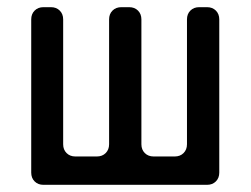

<svg xmlns="http://www.w3.org/2000/svg" viewBox="-20 -515 699 535"><path d="M67 -34V-461Q67 -476 76.5 -485.5Q86 -495 101 -495H122Q137 -495 146.5 -485.5Q156 -476 156 -461V-113Q156 -98 165.5 -88.5Q175 -79 190 -79H250Q265 -79 274.5 -88.5Q284 -98 284 -113V-461Q284 -476 293.5 -485.5Q303 -495 318 -495H340Q355 -495 364.5 -485.5Q374 -476 374 -461V-113Q374 -98 383.5 -88.5Q393 -79 408 -79H467Q482 -79 491.5 -88.5Q501 -98 501 -113V-461Q501 -476 510.5 -485.5Q520 -495 535 -495H557Q572 -495 581.5 -485.5Q591 -476 591 -461V-34Q591 -19 581.5 -9.5Q572 0 557 0H101Q86 0 76.5 -9.5Q67 -19 67 -34Z"/></svg>

Font: Higure Gothic Medium
Style: Regular
Weight: 500
Designer: Yoshimichi Ohira
Foundry: Positype
Version: Version 1.000